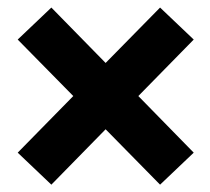

<svg xmlns="http://www.w3.org/2000/svg" viewBox="-20 -592 561 513"><path d="M117.2 -98.6 27.3 -184.1 175.8 -335.4 27.3 -486.3 117.2 -571.8 262.2 -423.8 407.7 -571.8 497.6 -486.3 349.6 -335.4 497.6 -184.1 407.7 -98.6 262.2 -246.6Z"/></svg>

Font: Roboto Slab ExtraBold
Style: Regular
Weight: 800
Designer: Google
Version: Version 2.001; ttfautohint (v1.8.3)